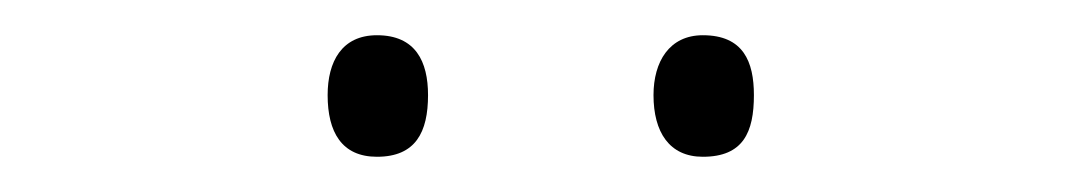

<svg xmlns="http://www.w3.org/2000/svg" viewBox="-20 -733 616 109"><path d="M166 -679C166 -658 174 -644 194 -644C216 -644 223 -658 223 -679C223 -698 216 -713 194 -713C174 -713 166 -698 166 -679ZM351 -679C351 -658 360 -644 379 -644C402 -644 408 -658 408 -679C408 -698 402 -713 379 -713C360 -713 351 -698 351 -679Z"/></svg>

Font: Noto Sans Sinhala UI ExtraLight
Style: Regular
Weight: 200
Designer: Jelle Bosma - Monotype Design Team
Foundry: Monotype Imaging Inc.
Version: Version 2.006